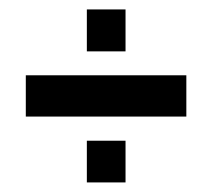

<svg xmlns="http://www.w3.org/2000/svg" viewBox="-20 -520 449 407"><path d="M246.1 -411.1H164.1V-500H246.1ZM375 -272.9H34.7V-360.4H375ZM246.1 -133.3H164.1V-221.7H246.1Z"/></svg>

Font: Agdasima
Style: Bold
Weight: 700
Width: 3
Designer: The DocRepair Project, Patric King
Foundry: Google
Version: Version 2.002